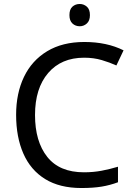

<svg xmlns="http://www.w3.org/2000/svg" viewBox="-20 -935 672 965"><path d="M403 -645Q288 -645 222 -568Q156 -491 156 -357Q156 -224 217.5 -146.5Q279 -69 402 -69Q449 -69 491 -77Q533 -85 573 -97V-19Q533 -4 490.5 3Q448 10 389 10Q280 10 207 -35Q134 -80 97.5 -163Q61 -246 61 -358Q61 -466 100.5 -548.5Q140 -631 217 -677.5Q294 -724 404 -724Q517 -724 601 -682L565 -606Q532 -621 491.5 -633Q451 -645 403 -645ZM381 -915Q401 -915 416.5 -901.5Q432 -888 432 -859Q432 -831 416.5 -817Q401 -803 381 -803Q359 -803 344 -817Q329 -831 329 -859Q329 -888 344 -901.5Q359 -915 381 -915Z"/></svg>

Font: Noto Sans Cypro Minoan
Style: Regular
Weight: 400
Designer: David Williams
Foundry: David Williams
Version: Version 1.503; ttfautohint (v1.8.4.7-5d5b)